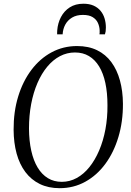

<svg xmlns="http://www.w3.org/2000/svg" viewBox="-20 -999 702 1030"><path d="M300 10.5Q239.5 10.5 193.5 -12Q147.5 -34.5 116.2 -76Q85 -117.5 69.2 -175Q53.5 -232.5 53 -302.5Q52.5 -399.5 77.5 -481.2Q102.5 -563 148.5 -624Q194.5 -685 257 -718.5Q319.5 -752 393.5 -752Q455 -752 501 -729.5Q547 -707 577.5 -665.5Q608 -624 623.5 -567.2Q639 -510.5 639.5 -442.5Q640 -346.5 615.2 -264Q590.5 -181.5 545.2 -120Q500 -58.5 437.5 -24Q375 10.5 300 10.5ZM311.5 -23.5Q354 -23.5 391.8 -44.2Q429.5 -65 459.8 -102.8Q490 -140.5 512 -192Q534 -243.5 545.5 -305Q557 -366.5 556.5 -434.5Q556.5 -501.5 545.2 -553.8Q534 -606 511.8 -642.5Q489.5 -679 457.2 -698.2Q425 -717.5 382 -717.5Q339.5 -717.5 301.8 -697.8Q264 -678 233.5 -641.2Q203 -604.5 181 -553.8Q159 -503 147.2 -441Q135.5 -379 135.5 -309Q136 -243 147.8 -190.2Q159.5 -137.5 182 -100.2Q204.5 -63 237 -43.2Q269.5 -23.5 311.5 -23.5ZM427.5 -979Q459.5 -979 482.2 -968.8Q505 -958.5 519.8 -940.5Q534.5 -922.5 541.2 -899.5Q548 -876.5 548 -851.5Q548 -839 546.8 -831Q545.5 -823 543 -815H513.5Q514 -818.5 514.5 -823Q515 -827.5 514.5 -837.5Q513.5 -858 505 -876.5Q496.5 -895 477.2 -907Q458 -919 424.5 -919Q390.5 -919 366.8 -904.8Q343 -890.5 330.2 -867Q317.5 -843.5 316 -815H286.5Q286.5 -820.5 286.5 -824.5Q286.5 -828.5 287 -836Q290 -875 307 -907.5Q324 -940 354.2 -959.5Q384.5 -979 427.5 -979Z"/></svg>

Font: Merriweather 96pt Light
Style: Italic
Weight: 300
Italic angle: -7.8°
Version: Version 2.101